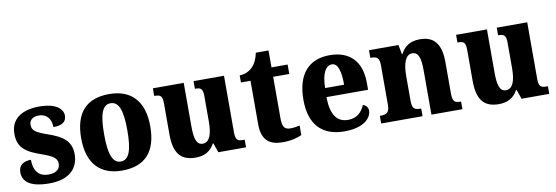

<svg xmlns="http://www.w3.org/2000/svg" viewBox="-52 -1017 4011 1385"><g transform="rotate(-10 1954.0 -325.0)"><path d="M222 10C362 10 436 -59 436 -166C436 -266 372 -305 272 -340C185 -370 159 -388 159 -429C159 -466 187 -486 230 -486C281 -486 319 -450 319 -385C385 -385 415 -408 415 -453C415 -501 366 -549 244 -549C117 -549 33 -496 33 -385C33 -287 87 -246 198 -208C277 -180 311 -161 311 -120C311 -83 287 -54 225 -54C160 -54 118 -94 118 -181C69 -181 27 -161 27 -105C27 -39 76 10 222 10Z M753 10C921 10 1008 -82 1008 -270C1008 -458 913 -550 756 -550C589 -550 502 -458 502 -270C502 -82 597 10 753 10ZM755 -56C693 -56 670 -130 670 -270C670 -411 692 -483 754 -483C817 -483 840 -411 840 -270C840 -130 818 -56 755 -56Z M1292 10C1358 10 1402 -16 1431 -69H1435L1459 0H1662V-56H1652C1618 -56 1595 -60 1595 -118V-536H1372V-480H1375C1409 -480 1430 -475 1430 -418V-230C1430 -138 1410 -80 1359 -80C1312 -80 1300 -132 1300 -222V-536H1074V-480H1078C1125 -480 1134 -466 1134 -409V-188C1134 -54 1180 10 1292 10Z M1930 10C2000 10 2048 -7 2070 -18V-88C2050 -83 2025 -79 2000 -79C1956 -79 1943 -105 1943 -163V-467H2061V-536H1943V-660H1850C1841 -616 1825 -584 1807 -565C1789 -544 1756 -520 1707 -519V-467H1777V-149C1777 -31 1834 10 1930 10Z M2382 10C2526 10 2582 -54 2582 -108C2582 -132 2566 -148 2545 -155C2524 -105 2487 -67 2423 -67C2341 -67 2298 -125 2296 -256H2601V-308C2601 -467 2514 -550 2371 -550C2217 -550 2129 -453 2129 -265C2129 -91 2212 10 2382 10ZM2437 -322H2298C2299 -426 2329 -482 2375 -482C2419 -482 2437 -423 2437 -322Z M2652 0H2955V-56H2951C2910 -56 2889 -65 2889 -121V-306C2889 -387 2906 -460 2960 -460C3007 -460 3020 -410 3020 -325V0H3247V-56H3243C3201 -56 3185 -65 3185 -126V-357C3185 -492 3132 -550 3032 -550C2954 -550 2916 -516 2890 -467H2886L2873 -536H2657V-480H2661C2702 -480 2723 -471 2723 -416V-124C2723 -65 2699 -56 2657 -56H2652Z M3513 10C3579 10 3623 -16 3652 -69H3656L3680 0H3883V-56H3873C3839 -56 3816 -60 3816 -118V-536H3593V-480H3596C3630 -480 3651 -475 3651 -418V-230C3651 -138 3631 -80 3580 -80C3533 -80 3521 -132 3521 -222V-536H3295V-480H3299C3346 -480 3355 -466 3355 -409V-188C3355 -54 3401 10 3513 10Z"/></g></svg>

Font: Noto Serif Lao SemiCondensed ExtraBold
Style: Regular
Weight: 800
Width: 4
Designer: Monotype Design Team
Foundry: Monotype Imaging Inc.
Version: Version 2.003